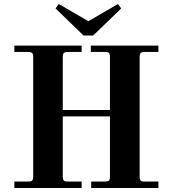

<svg xmlns="http://www.w3.org/2000/svg" viewBox="-20 -940 864 960"><path d="M51.8 0V-32.2H122.1Q135.7 -32.2 140.9 -37.4Q146 -42.5 146 -56.2V-655.8Q146 -669.4 140.9 -674.8Q135.7 -680.2 122.1 -680.2H51.8V-711.9H388.2V-680.2H317.9Q304.2 -680.2 299.1 -674.8Q293.9 -669.4 293.9 -655.8V-390.1H529.8V-655.8Q529.8 -669.4 524.7 -674.8Q519.5 -680.2 505.9 -680.2H434.1V-711.9H772V-680.2H702.1Q688.5 -680.2 683.3 -674.8Q678.2 -669.4 678.2 -655.8V-56.2Q678.2 -42.5 683.3 -37.4Q688.5 -32.2 702.1 -32.2H772V0H436V-32.2H505.9Q519.5 -32.2 524.7 -37.4Q529.8 -42.5 529.8 -56.2V-357.9H293.9V-56.2Q293.9 -42.5 299.1 -37.4Q304.2 -32.2 317.9 -32.2H388.2V0ZM257.8 -897.9 273.9 -919.9 421.9 -834 569.8 -919.9 585.9 -897.9 445.8 -762.2H397.9Z"/></svg>

Font: Flanker Steampunk
Style: Bold
Weight: 700
Designer: Alexey Kryukov, Leonardo Di Lena
Foundry: Alexey Kryukov, Leonardo Di Lena
Version: 1.210